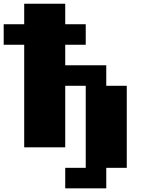

<svg xmlns="http://www.w3.org/2000/svg" viewBox="-20 -798 818 1040"><path d="M333.3 222.2V111.1H444.4V-333.3H333.3V0H111.1V-555.6H0V-666.7H111.1V-777.8H333.3V-666.7H444.4V-555.6H333.3V-444.4H555.6V-333.3H666.7V111.1H555.6V222.2Z"/></svg>

Font: Pixeloid Sans
Style: Bold
Weight: 700
Monospace: yes
Designer: GGBot
Version: 0.3